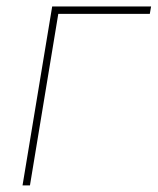

<svg xmlns="http://www.w3.org/2000/svg" viewBox="-20 -562 478 582"><path d="M438 -542.5 434.1 -520H156.7L70.8 0H48.3L138.2 -542.5Z"/></svg>

Font: Inter 16pt Thin
Style: Italic
Weight: 250
Italic angle: -9.3988°
Version: Version 4.001;git-66647c0bb